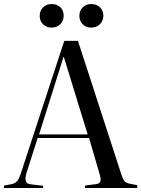

<svg xmlns="http://www.w3.org/2000/svg" viewBox="-20 -933 701 953"><path d="M0 0V-12L38 -19Q55 -23 64.5 -33.5Q74 -44 84 -74L299 -730H367L581 -71Q589 -46 596.5 -35.5Q604 -25 625 -21L661 -14V0H402V-12L456 -19Q474 -21 478 -32Q482 -43 475 -67L422 -248H167L111 -73Q104 -50 108 -35Q112 -20 134 -18L194 -11V0ZM174 -266H415L297 -650H295ZM433 -796Q407 -796 390.5 -812.5Q374 -829 374 -854Q374 -880 390.5 -896.5Q407 -913 433 -913Q459 -913 476 -897Q493 -881 493 -855Q493 -830 476 -813Q459 -796 433 -796ZM236 -796Q211 -796 194 -812.5Q177 -829 177 -854Q177 -880 194 -896.5Q211 -913 236 -913Q263 -913 279.5 -897Q296 -881 296 -855Q296 -830 279.5 -813Q263 -796 236 -796Z"/></svg>

Font: Literata 72pt
Style: Regular
Weight: 400
Designer: Latin by Veronika Burian and Jose Scaglione. Greek by Irene Vlachou. Cyrillic by Vera Evstafieva.
Foundry: TypeTogether
Version: Version 3.002